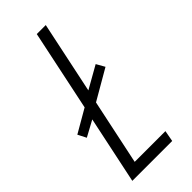

<svg xmlns="http://www.w3.org/2000/svg" viewBox="-252 -757 800 800"><g transform="rotate(-45 148.0 -357.0)"><path d="M5 0 68 -299 -2 -261 -21 -298 81 -357 156 -714H209L142 -396L241 -452L262 -415L129 -338L68 -49H249L240 0Z"/></g></svg>

Font: Noto Sans ExtraCondensed Light
Style: Italic
Weight: 300
Width: 2
Italic angle: -12°
Designer: Monotype Design Team
Foundry: Monotype Imaging Inc.
Version: Version 2.013; ttfautohint (v1.8.4.7-5d5b)